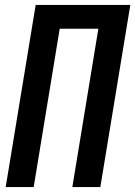

<svg xmlns="http://www.w3.org/2000/svg" viewBox="-20 -755 546 775"><path d="M3 0 124 -735H506L385 0H272L377 -639H221L116 0Z"/></svg>

Font: Iosevka Oblique
Style: Bold
Weight: 700
Italic angle: -9°
Monospace: yes
Designer: Belleve Invis
Foundry: Belleve Invis
Version: Version 32.5.0; ttfautohint (v1.8.4)